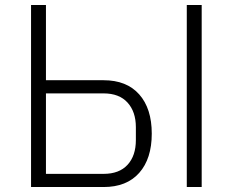

<svg xmlns="http://www.w3.org/2000/svg" viewBox="-20 -753 937 773"><path d="M105 -733H165V-430H397Q490 -430 540.5 -373Q591 -316 591 -215Q591 -114 540.5 -57Q490 0 397 0H105ZM732 0V-733H792V0ZM397 -53Q460 -53 493.5 -89.5Q527 -126 527 -189V-241Q527 -303 493.5 -340Q460 -377 397 -377H165V-53Z"/></svg>

Font: IBM Plex Sans JP Light
Style: Regular
Weight: 300
Designer: Mike Abbink; Paul van der Laan; Pieter van Rosmalen; Wujin Sim; Yejin Wi; Jinhee Kim; Boomi Park; Yona Kim; Kichan Ma
Foundry: Sandoll Inc.
Version: Version 1.002